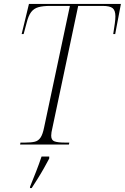

<svg xmlns="http://www.w3.org/2000/svg" viewBox="-20 -734 634 975"><path d="M82 0 84 -10H109Q139 -10 157 -14.5Q175 -19 186 -35.5Q197 -52 204 -87L335 -704H235Q198 -704 175 -697.5Q152 -691 138 -672.5Q124 -654 115 -617L100 -561H90L127 -714H594L565 -561H555Q560 -593 563 -614.5Q566 -636 566 -651Q566 -681 552 -692.5Q538 -704 501 -704H377L246 -84Q243 -72 241.5 -62.5Q240 -53 240 -45Q240 -22 257 -16Q274 -10 308 -10H332L330 0ZM133 213Q147 179 163 138Q179 97 191 61H230V71Q219 92 203.5 119.5Q188 147 171 174Q154 201 141 221H132Z"/></svg>

Font: Noto Serif Display SemiCondensed ExtraLight
Style: Italic
Weight: 200
Width: 4
Italic angle: -12°
Designer: Monotype Design Team
Foundry: Monotype Imaging Inc.
Version: Version 2.009